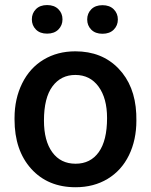

<svg xmlns="http://www.w3.org/2000/svg" viewBox="-20 -745 609 774"><path d="M38.6 0ZM38.6 -269Q38.6 -346.7 69.3 -408.9Q100.1 -471.2 155.8 -504.6Q211.4 -538.1 283.7 -538.1Q390.6 -538.1 457.3 -469.2Q523.9 -400.4 529.3 -286.6L529.8 -258.8Q529.8 -180.7 499.8 -119.1Q469.7 -57.6 413.8 -23.9Q357.9 9.8 284.7 9.8Q172.9 9.8 105.7 -64.7Q38.6 -139.2 38.6 -263.2ZM157.2 -258.8Q157.2 -177.2 190.9 -131.1Q224.6 -85 284.7 -85Q344.7 -85 378.2 -131.8Q411.6 -178.7 411.6 -269Q411.6 -349.1 377.2 -396Q342.8 -442.9 283.7 -442.9Q225.6 -442.9 191.4 -396.7Q157.2 -350.6 157.2 -258.8ZM108.4 -667Q108.4 -691.4 124.8 -708Q141.1 -724.6 169.9 -724.6Q198.7 -724.6 215.3 -708Q231.9 -691.4 231.9 -667Q231.9 -642.6 215.3 -626Q198.7 -609.4 169.9 -609.4Q141.1 -609.4 124.8 -626Q108.4 -642.6 108.4 -667ZM331.5 -666.5Q331.5 -690.9 347.9 -707.5Q364.3 -724.1 393.1 -724.1Q421.9 -724.1 438.5 -707.5Q455.1 -690.9 455.1 -666.5Q455.1 -642.1 438.5 -625.5Q421.9 -608.9 393.1 -608.9Q364.3 -608.9 347.9 -625.5Q331.5 -642.1 331.5 -666.5Z"/></svg>

Font: Roboto-o Medium
Style: Regular
Weight: 500
Designer: Google
Version: Version 2.134; 2016; ttfautohint (v1.6)